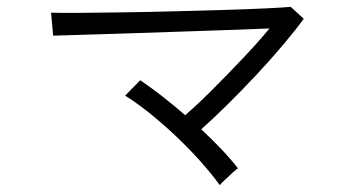

<svg xmlns="http://www.w3.org/2000/svg" viewBox="-20 -627 1040 560"><path d="M621 -87Q598 -119 565 -156Q532 -193 494 -229Q456 -265 417.5 -296Q379 -327 345 -348L389 -393Q420 -372 453.5 -346Q487 -320 520 -291Q555 -321 599.5 -365.5Q644 -410 688.5 -457Q733 -504 766 -544Q716 -542 646 -539.5Q576 -537 499 -534.5Q422 -532 349 -529.5Q276 -527 219.5 -525.5Q163 -524 135 -523L129 -590Q158 -589 213.5 -589.5Q269 -590 340.5 -591Q412 -592 488 -594Q564 -596 633 -598Q702 -600 754 -602.5Q806 -605 828 -607L866 -572Q844 -542 808 -499Q772 -456 729 -410Q686 -364 643.5 -322Q601 -280 567 -250Q599 -220 626.5 -191Q654 -162 674 -136Q669 -133 658 -123Q647 -113 636 -102.5Q625 -92 621 -87Z"/></svg>

Font: Zen Kaku Gothic New
Style: Regular
Weight: 400
Designer: Yoshimichi Ohira
Foundry: Positype
Version: Version 1.001